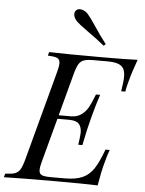

<svg xmlns="http://www.w3.org/2000/svg" viewBox="-97 -1007 801 1057"><g transform="rotate(5 303.5 -479.0)"><path d="M0 0ZM351.6 -842.3Q305.7 -875 291.5 -889.2Q283.7 -897 278.1 -907.5Q272.5 -918 272.5 -928.2Q272.5 -939.5 279.3 -948.2Q287.6 -958 301.8 -958Q313 -958 325 -952.1Q336.9 -946.3 345.2 -937Q357.9 -923.3 388.2 -878.9Q423.3 -824.7 459.5 -778.8L449.2 -769Q404.8 -805.2 351.6 -842.3ZM642.1 -708Q615.7 -635.7 604 -589.8Q592.8 -550.8 589.8 -527.8H566.9Q575.7 -581.5 575.7 -608.4Q575.7 -637.2 566.4 -653.6Q557.1 -669.9 535.4 -677.5Q513.7 -685.1 475.1 -685.1H401.9Q366.2 -685.1 348.4 -679.2Q330.6 -673.3 319.8 -656.5Q309.1 -639.6 298.8 -602.1L235.8 -366.2H301.8Q336.9 -366.2 359.9 -382.8Q382.8 -399.4 395.8 -421.6Q408.7 -443.8 421.9 -477.5Q429.2 -496.6 430.2 -498H453.1Q431.6 -432.1 416.5 -373.5L412.1 -356Q398.9 -309.1 379.9 -213.9H356.9L358.9 -226.6Q364.7 -264.6 364.7 -281.7Q364.7 -312.5 349.6 -329.3Q334.5 -346.2 295.9 -346.2H230.5L166 -106Q157.2 -74.7 157.2 -57.6Q157.2 -43 164.1 -35.6Q170.9 -28.3 185.1 -25.6Q199.2 -22.9 225.1 -22.9H297.9Q360.4 -22.9 397.2 -39.6Q434.1 -56.2 458.5 -92.8Q482.9 -129.4 508.8 -200.2H532.2Q522.5 -175.8 509.8 -127.9Q495.1 -74.2 482.9 0Q415 -2.9 253.9 -2.9Q62 -2.9 -35.2 0L-29.8 -20Q6.3 -21.5 23.9 -27.8Q41.5 -34.2 52.2 -51.3Q63 -68.4 73.2 -106L206.1 -602.1Q214.8 -633.8 214.8 -650.9Q214.8 -665.5 208.3 -673.1Q201.7 -680.7 187.7 -683.8Q173.8 -687 147.9 -688L152.8 -708Q251 -705.1 442.9 -705.1Q583 -705.1 642.1 -708Z"/></g></svg>

Font: TypoPRO Playfair Display
Style: Italic
Weight: 400
Italic angle: -14°
Designer: Claus Eggers Sørensen
Foundry: Claus Eggers Sørensen
Version: Version 1.004;PS 001.004;hotconv 1.0.70;makeotf.lib2.5.58329